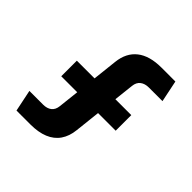

<svg xmlns="http://www.w3.org/2000/svg" viewBox="-180 -855 1010 1010"><g transform="rotate(45 325.0 -349.5)"><path d="M83 0 58 -121H160Q189 -121 207 -135Q225 -149 228 -178L269 -548Q277 -622 326 -660.5Q375 -699 463 -699H566L591 -578H489Q461 -578 442.5 -564Q424 -550 421 -521L380 -151Q375 -102 351.5 -68Q328 -34 286.5 -17Q245 0 186 0ZM122 -294V-410H527V-294Z"/></g></svg>

Font: Azeret Mono
Style: Bold
Weight: 700
Designer: Martin Vácha
Foundry: Displaay
Version: Version 1.002